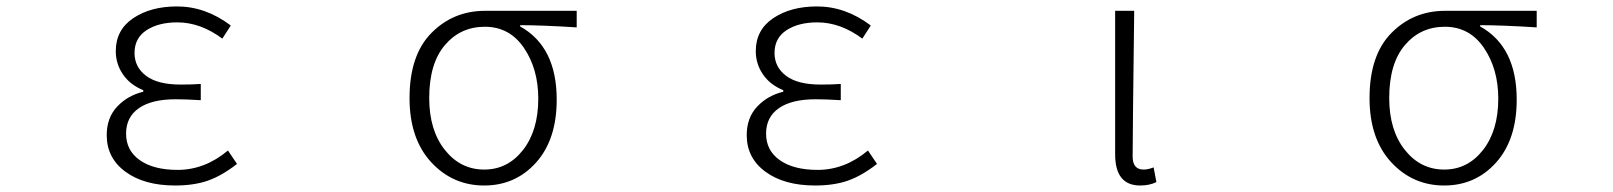

<svg xmlns="http://www.w3.org/2000/svg" viewBox="-20 -567 5040 600"><path d="M527.3 12.7Q430.7 12.7 372.1 -30.3Q313.5 -73.2 313.5 -144.5Q313.5 -199.2 346.2 -233.9Q378.9 -268.6 427.7 -280.3V-285.2Q386.7 -301.8 364.3 -334.5Q341.8 -367.2 341.8 -407.2Q341.8 -473.6 396.5 -510.3Q451.2 -546.9 533.2 -546.9Q622.1 -546.9 701.2 -487.3L674.8 -446.3Q606.4 -497.1 534.2 -497.1Q475.6 -497.1 438 -472.7Q400.4 -448.2 400.4 -401.4Q400.4 -357.4 436.5 -330.1Q472.7 -302.7 544.9 -302.7Q580.1 -302.7 607.4 -304.7V-253.9Q560.5 -256.8 529.3 -256.8Q454.1 -256.8 414.1 -229Q374 -201.2 374 -149.4Q374 -96.7 417 -66.4Q460 -36.1 535.2 -36.1Q620.1 -36.1 692.4 -96.7L720.7 -54.7Q672.9 -17.6 629.4 -2.4Q585.9 12.7 527.3 12.7Z M1493.2 12.7Q1394.5 12.7 1327.1 -60.5Q1259.8 -133.8 1259.8 -260.7Q1259.8 -394.5 1328.1 -463.9Q1396.5 -533.2 1496.1 -533.2H1782.2V-481.4Q1674.8 -488.3 1605.5 -488.3V-484.4Q1719.7 -420.9 1719.7 -255.9Q1719.7 -130.9 1655.3 -59.1Q1590.8 12.7 1493.2 12.7ZM1493.2 -37.1Q1566.4 -37.1 1614.3 -98.1Q1662.1 -159.2 1662.1 -258.8Q1662.1 -351.6 1617.2 -417.5Q1572.3 -483.4 1495.1 -483.4Q1418.9 -483.4 1370.1 -425.8Q1321.3 -368.2 1321.3 -260.7Q1321.3 -160.2 1370.1 -98.6Q1418.9 -37.1 1493.2 -37.1Z M2527.3 12.7Q2430.7 12.7 2372.1 -30.3Q2313.5 -73.2 2313.5 -144.5Q2313.5 -199.2 2346.2 -233.9Q2378.9 -268.6 2427.7 -280.3V-285.2Q2386.7 -301.8 2364.3 -334.5Q2341.8 -367.2 2341.8 -407.2Q2341.8 -473.6 2396.5 -510.3Q2451.2 -546.9 2533.2 -546.9Q2622.1 -546.9 2701.2 -487.3L2674.8 -446.3Q2606.4 -497.1 2534.2 -497.1Q2475.6 -497.1 2438 -472.7Q2400.4 -448.2 2400.4 -401.4Q2400.4 -357.4 2436.5 -330.1Q2472.7 -302.7 2544.9 -302.7Q2580.1 -302.7 2607.4 -304.7V-253.9Q2560.5 -256.8 2529.3 -256.8Q2454.1 -256.8 2414.1 -229Q2374 -201.2 2374 -149.4Q2374 -96.7 2417 -66.4Q2460 -36.1 2535.2 -36.1Q2620.1 -36.1 2692.4 -96.7L2720.7 -54.7Q2672.9 -17.6 2629.4 -2.4Q2585.9 12.7 2527.3 12.7Z M3543 12.7Q3464.8 12.7 3464.8 -85V-533.2H3524.4Q3519.5 -147.5 3519.5 -78.1Q3519.5 -37.1 3553.7 -37.1Q3567.4 -37.1 3585 -43.9L3593.8 2Q3572.3 12.7 3543 12.7Z M4493.2 12.7Q4394.5 12.7 4327.1 -60.5Q4259.8 -133.8 4259.8 -260.7Q4259.8 -394.5 4328.1 -463.9Q4396.5 -533.2 4496.1 -533.2H4782.2V-481.4Q4674.8 -488.3 4605.5 -488.3V-484.4Q4719.7 -420.9 4719.7 -255.9Q4719.7 -130.9 4655.3 -59.1Q4590.8 12.7 4493.2 12.7ZM4493.2 -37.1Q4566.4 -37.1 4614.3 -98.1Q4662.1 -159.2 4662.1 -258.8Q4662.1 -351.6 4617.2 -417.5Q4572.3 -483.4 4495.1 -483.4Q4418.9 -483.4 4370.1 -425.8Q4321.3 -368.2 4321.3 -260.7Q4321.3 -160.2 4370.1 -98.6Q4418.9 -37.1 4493.2 -37.1Z"/></svg>

Font: GenEi Gothic M Light
Style: Regular
Weight: 300
Designer: o_tamon (Modified); [Source Han Sans]
Ryoko NISHIZUKA  (kana & ideographs); Paul D. Hunt (Latin, Greek & Cyrillic); Wenl
Version: Version 1.1a;Original Version 1.004